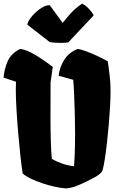

<svg xmlns="http://www.w3.org/2000/svg" viewBox="-22 -1025 664 1055"><path d="M341.8 10.3Q314.5 8.8 280 1.2Q245.6 -6.3 211.2 -17.8Q176.8 -29.3 147.7 -43.2Q118.7 -57.1 102.5 -71.8Q95.7 -115.7 89.1 -177.7Q82.5 -239.7 76.9 -306.4Q71.3 -373 68.1 -431.9Q64.9 -490.7 64.9 -527.8Q64.9 -537.6 65.2 -550Q65.4 -562.5 65.9 -575.7L-2.4 -598.6Q1 -642.6 19.3 -686.5Q37.6 -730.5 88.9 -756.3Q123.5 -752 170.4 -724.1Q217.3 -696.3 268.1 -657.2V-656.7L255.9 -573.2L255.4 -383.8Q255.4 -320.3 257.1 -256.8Q258.8 -193.4 262.7 -151.9Q282.7 -140.1 313.5 -128.4Q344.2 -116.7 384.8 -111.3Q386.7 -129.4 387.9 -159.4Q389.2 -189.5 389.9 -223.1Q390.6 -256.8 390.6 -286.1Q390.6 -334 389.2 -391.8Q387.7 -449.7 385.5 -502.4Q383.3 -555.2 380.4 -586.4L300.3 -608.9Q304.2 -652.8 330.1 -694.8Q356 -736.8 405.3 -756.3Q421.9 -753.9 449.5 -743.9Q477.1 -733.9 509 -719.2Q541 -704.6 570.3 -688Q574.2 -657.7 576.2 -644.8Q578.1 -631.8 580.1 -613.8Q582.5 -594.2 584 -572.3Q585.4 -550.3 585.4 -517.6Q585.4 -485.4 582.8 -439.2Q580.1 -393.1 575.7 -341.1Q571.3 -289.1 565.7 -239.7Q560.1 -190.4 554 -151.6Q547.9 -112.8 542.5 -92.8Q538.6 -78.6 523.2 -66.9Q507.8 -55.2 488.8 -45.7Q469.7 -36.1 454.6 -28.3Q420.4 -11.2 394.3 -1.7Q368.2 7.8 341.8 10.3ZM353 -792Q341.3 -790 322 -789.6Q302.7 -789.1 283.2 -790.3Q263.7 -791.5 251 -793.9L128.4 -889.2Q129.4 -902.3 142.1 -920.9Q154.8 -939.5 174.1 -957.3Q193.4 -975.1 214.1 -986.3Q234.9 -997.6 251.5 -996.1L322.3 -899.4Q342.8 -924.8 357.9 -942.1Q373 -959.5 389.2 -974.1Q405.3 -988.8 428.7 -1004.9Q447.3 -997.1 465.8 -977.3Q484.4 -957.5 492.7 -940.4Z"/></svg>

Font: Fruktur
Style: Regular
Weight: 400
Designer: Viktoriya Grabowska, Eben Sorkin
Foundry: Viktoriya Grabowska
Version: Version 1.008; ttfautohint (v1.8.4.7-5d5b)